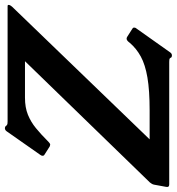

<svg xmlns="http://www.w3.org/2000/svg" viewBox="-16 -722 722 784"><g transform="rotate(-90 345.0 -330.0)"><path d="M619 -151Q626 -147 624 -141Q624 -137 620 -133L523 4Q518 11 511 11Q506 11 503 9L500 4Q498 1 493.5 0.5Q489 0 484 0H-16Q-29 0 -26 -13L-17 -62Q-16 -67 -13.5 -71Q-11 -75 -8 -79L487 -589H338Q298 -589 268.5 -577Q239 -565 214 -544.5Q189 -524 163 -498L159 -494Q151 -486 146 -486Q144 -486 139 -488L106 -509Q100 -512 101 -519Q102 -523 105 -527L201 -664Q206 -671 214 -671Q217 -671 219 -670Q221 -669 225 -664Q228 -661 232.5 -660.5Q237 -660 241 -660H712Q717 -660 717 -656L716 -651Q715 -649 713 -646Q711 -643 709 -641L168 -80H286Q368 -80 420.5 -89Q473 -98 506 -116Q539 -134 562 -161L566 -166Q573 -174 579 -174Q581 -174 582.5 -173.5Q584 -173 586 -172Z"/></g></svg>

Font: Young Serif Light
Style: Italic
Weight: 300
Italic angle: -10.979°
Designer: Bastien Sozeau
Foundry: NBR — Bastien Sozeau
Version: Version 5.001